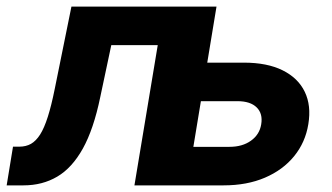

<svg xmlns="http://www.w3.org/2000/svg" viewBox="-46 -559 1000 579"><path d="M-25.9 0 -6.8 -116.7H12.2Q32.2 -116.7 47.4 -125.2Q62.5 -133.8 75 -153.3Q87.4 -172.9 98.1 -206.5Q108.9 -240.2 119.1 -291L169.4 -539.1H594.7L505.4 0H359.4L429.7 -422.9H289.6L256.3 -266.1Q236.3 -169.4 203.9 -111.1Q171.4 -52.7 126.7 -26.4Q82 0 24.9 0ZM528.3 -370.1H689.5Q759.8 -370.1 806.4 -346.9Q853 -323.7 873 -282.2Q893.1 -240.7 883.8 -184.6Q875 -129.9 841.1 -88.1Q807.1 -46.4 752.9 -23.2Q698.7 0 628.4 0H372.1L460.9 -539.1H606.9L537.1 -116.2H646Q685.1 -116.2 710.9 -134.8Q736.8 -153.3 741.7 -184.1Q747.1 -216.3 728 -235.1Q709 -253.9 669.9 -253.9H508.8Z"/></svg>

Font: Inter 18pt
Style: Bold Italic
Weight: 700
Italic angle: -9.3988°
Designer: Rasmus Andersson
Foundry: rsms
Version: Version 4.001;git-66647c0bb